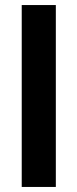

<svg xmlns="http://www.w3.org/2000/svg" viewBox="-20 -740 306 760"><path d="M66 0V-720H201V0Z"/></svg>

Font: DM Sans 17pt
Style: Bold
Weight: 700
Version: Version 4.004;gftools[0.9.30]